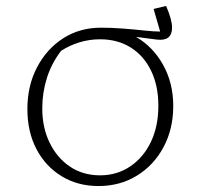

<svg xmlns="http://www.w3.org/2000/svg" viewBox="-20 -618 689 645"><path d="M311 7Q241 7 187 -26Q133 -59 102.5 -117Q72 -175 72 -252Q72 -330 104.5 -392Q137 -454 192.5 -489.5Q248 -525 319 -525Q356 -525 394 -522Q432 -519 464.5 -515.5Q497 -512 518 -512L496 -588L538 -598Q558 -552 558 -525Q558 -479 507 -485L437 -494Q494 -461 528 -400Q562 -339 562 -262Q562 -185 529.5 -124Q497 -63 440 -28Q383 7 311 7ZM316 -29Q373 -29 417.5 -59Q462 -89 487 -141.5Q512 -194 512 -263Q512 -330 487.5 -380.5Q463 -431 419 -458.5Q375 -486 316 -486Q280 -486 246 -475.5Q212 -465 185 -447Q153 -405 137.5 -356Q122 -307 122 -254Q122 -189 147 -138Q172 -87 215.5 -58Q259 -29 316 -29Z"/></svg>

Font: Piazzolla SC ExtraLight
Style: Regular
Weight: 200
Designer: Juan Pablo del Peral
Foundry: Huerta Tipografica
Version: Version 1.330